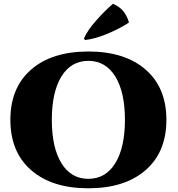

<svg xmlns="http://www.w3.org/2000/svg" viewBox="-20 -988 945 1022"><path d="M433.6 -774.9 426.3 -782.2Q445.3 -826.2 491.5 -878.4Q537.6 -930.7 581.1 -967.8Q616.2 -953.1 636.2 -928.7Q656.2 -904.3 666.5 -868.2Q616.2 -835 551.3 -808.1Q486.3 -781.2 433.6 -774.9ZM145.8 -617.7Q256.3 -713.9 450.2 -713.9Q644 -713.9 754.9 -617.7Q865.7 -521.5 865.7 -350.1Q865.7 -178.7 754.9 -82.3Q644 14.2 450.2 14.2Q256.3 14.2 145.8 -82.3Q35.2 -178.7 35.2 -350.1Q35.2 -521.5 145.8 -617.7ZM307.1 -119.1Q358.4 -36.1 450.2 -36.1Q542 -36.1 593.5 -119.1Q645 -202.1 645 -350.1Q645 -498 593.5 -581.1Q542 -664.1 450.2 -664.1Q358.4 -664.1 307.1 -581.1Q255.9 -498 255.9 -350.1Q255.9 -202.1 307.1 -119.1Z"/></svg>

Font: Cinzel Black
Style: Regular
Weight: 900
Designer: Natanael Gama
Version: Version 1.001;PS 001.001;hotconv 1.0.56;makeotf.lib2.0.21325